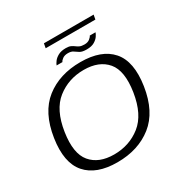

<svg xmlns="http://www.w3.org/2000/svg" viewBox="-180 -940 1058 1094"><g transform="rotate(-30 349.0 -393.5)"><path d="M282.5 4.5Q144.5 4.5 79.5 -70.2Q14.5 -145 37.5 -296Q61 -451 153.2 -523.5Q245.5 -596 383.5 -596Q521.5 -596 586.5 -521.8Q651.5 -447.5 628.5 -296Q605 -141.5 512.5 -68.5Q420 4.5 282.5 4.5ZM288.5 -43.5Q389 -43.5 463.5 -102.5Q538 -161.5 559 -295.5Q579.5 -427.5 528.8 -487.8Q478 -548 377.5 -548Q277 -548 202.2 -489.2Q127.5 -430.5 107 -295.5Q87 -164 137.5 -103.8Q188 -43.5 288.5 -43.5ZM452 -640Q422.5 -640 407.8 -649Q393 -658 381 -666.8Q369 -675.5 347.5 -675.5Q325 -675.5 311.5 -665.5Q298 -655.5 295.5 -647H257Q260 -656.5 270.5 -670.8Q281 -685 300.8 -695.8Q320.5 -706.5 351.5 -706.5Q371.5 -706.5 383.2 -701Q395 -695.5 404 -688.5Q413 -681.5 424.2 -676.2Q435.5 -671 455 -671Q476.5 -671 489.8 -681.5Q503 -692 505.5 -700H543.5Q541.5 -692 532.2 -677.8Q523 -663.5 503.8 -651.8Q484.5 -640 452 -640ZM252 -763 257.5 -792.5H584.5L579 -763Z"/></g></svg>

Font: Anybody ExtraExpanded Light
Style: Italic
Weight: 300
Width: 8
Italic angle: -10°
Designer: Tyler Finck
Foundry: Etcetera Type Company
Version: Version 1.010; ttfautohint (v1.8.3) -l 8 -r 50 -G 200 -x 14 